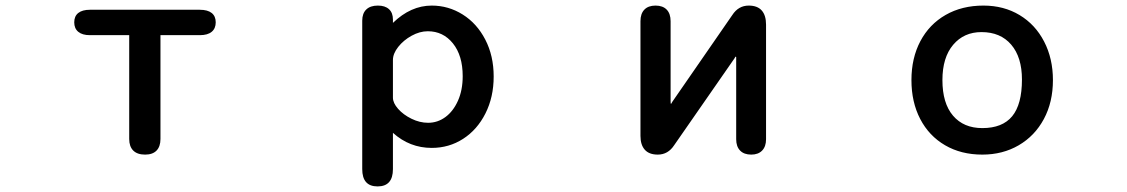

<svg xmlns="http://www.w3.org/2000/svg" viewBox="-20 -526 4040 688"><path d="M500 28Q472 28 457.5 13.5Q443 -1 443 -28V-400H302Q275 -400 260.5 -412Q246 -424 246 -446Q246 -468 260.5 -479.5Q275 -491 302 -491H696Q724 -491 738.5 -479.5Q753 -468 753 -446Q753 -424 738.5 -412Q724 -400 696 -400H555V-28Q555 -1 541 13.5Q527 28 500 28Z M1527 -506Q1587 -506 1638 -474Q1689 -442 1719 -384Q1749 -326 1749 -252Q1749 -178 1719.5 -119.5Q1690 -61 1639.5 -28.5Q1589 4 1527 4Q1448 4 1388 -50V80Q1388 142 1333 142Q1278 142 1278 80V-452Q1278 -478 1292.5 -492Q1307 -506 1334 -506Q1360 -506 1374 -493Q1388 -480 1388 -456V-444Q1452 -506 1527 -506ZM1514 -86Q1548 -86 1576 -106.5Q1604 -127 1621 -165Q1638 -203 1638 -253Q1638 -327 1603 -370.5Q1568 -414 1513 -414Q1484 -414 1455 -398Q1426 -382 1407 -358Q1388 -334 1388 -311V-176Q1388 -157 1406.5 -136Q1425 -115 1454.5 -100.5Q1484 -86 1514 -86Z M2616 -323Q2615 -323 2612 -317L2396 -6Q2374 28 2337 28Q2306 28 2290.5 10.5Q2275 -7 2275 -39V-450Q2275 -477 2289 -491.5Q2303 -506 2329 -506Q2355 -506 2369 -491.5Q2383 -477 2383 -450V-164Q2383 -154 2384 -154Q2385 -154 2386 -155.5Q2387 -157 2389 -161L2604 -472Q2626 -506 2663 -506Q2694 -506 2709.5 -488.5Q2725 -471 2725 -438V-27Q2725 -1 2711 13.5Q2697 28 2672 28Q2646 28 2632 13.5Q2618 -1 2618 -27V-313Q2618 -319 2618 -321Q2618 -323 2616 -323Z M3753 -239Q3753 -160 3720.5 -99.5Q3688 -39 3630.5 -5.5Q3573 28 3500 28Q3424 28 3366.5 -5.5Q3309 -39 3277.5 -99.5Q3246 -160 3246 -239Q3246 -318 3278 -378.5Q3310 -439 3368.5 -472.5Q3427 -506 3504 -506Q3577 -506 3633.5 -472Q3690 -438 3721.5 -377Q3753 -316 3753 -239ZM3500 -67Q3572 -67 3607 -109.5Q3642 -152 3642 -241Q3642 -321 3603.5 -366Q3565 -411 3497 -411Q3434 -411 3395.5 -365.5Q3357 -320 3357 -239Q3357 -156 3395 -111.5Q3433 -67 3500 -67Z"/></svg>

Font: 寒蝉全圆体 Bold
Style: Regular
Weight: 700
Designer: Warren2060
      Designed by Motoya company      

      [Varela Round]
      Joe Prince(Latin component); Avraham Cornf
Foundry: ChillType
Version: Version 3.200